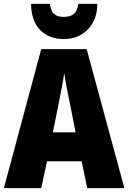

<svg xmlns="http://www.w3.org/2000/svg" viewBox="-20 -968 660 988"><path d="M429 0 400 -138H222L192 0H0L192 -715H426L620 0ZM340 -434Q332 -471 323.5 -515.5Q315 -560 311 -592Q306 -561 298 -517.5Q290 -474 282 -436L252 -287H369ZM481 -948Q480 -865 431.5 -816Q383 -767 309 -767Q233 -767 187 -813.5Q141 -860 140 -948H237Q242 -910 259 -895.5Q276 -881 309 -881Q340 -881 359 -895.5Q378 -910 383 -948Z"/></svg>

Font: Noto Sans Malayalam Condensed Black
Style: Regular
Weight: 900
Width: 3
Designer: Jelle Bosma - Monotype Design Team
Foundry: Monotype Imaging Inc.
Version: Version 2.104; ttfautohint (v1.8.4.7-5d5b)